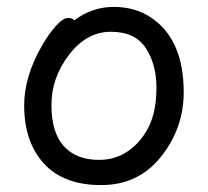

<svg xmlns="http://www.w3.org/2000/svg" viewBox="-20 -512 602 556"><path d="M267 -49Q314 -49 351 -74.5Q388 -100 410.5 -144.5Q433 -189 433 -258Q433 -326 402 -373Q371 -420 301 -420Q231 -420 180 -353.5Q129 -287 129 -208Q129 -128 165 -88.5Q201 -49 267 -49ZM273 24Q164 24 107 -38.5Q50 -101 50 -207Q50 -289 100 -377Q121 -414 142 -437Q163 -460 177 -460Q190 -460 195 -453Q247 -492 309 -492Q371 -492 416 -462Q512 -399 512 -245Q512 -141 446.5 -58.5Q381 24 273 24Z"/></svg>

Font: LXGW WenKai Medium
Style: Regular
Weight: 500
Designer: LXGW / Fontworks Inc.
Foundry: LXGW / Fontworks Inc.
Version: Version 1.501; October 10, 2024